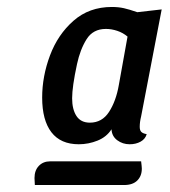

<svg xmlns="http://www.w3.org/2000/svg" viewBox="-20 -694 487 551"><path d="M381 -330Q381 -320 385.5 -315.5Q390 -311 401 -309Q397 -295 383.5 -287.5Q370 -280 352 -280Q332 -280 316.5 -291.5Q301 -303 300 -323Q286 -301 260 -290.5Q234 -280 206 -280Q154 -280 127.5 -314.5Q101 -349 101 -414Q101 -475 123.5 -535Q146 -595 191 -634.5Q236 -674 301 -674Q320 -674 335.5 -670.5Q351 -667 374 -659L444 -667L385 -360Q381 -344 381 -330ZM201 -510Q187 -445 187 -412Q187 -380 199.5 -361Q212 -342 238 -342Q273 -342 293 -373Q313 -404 321 -450L346 -589Q333 -600 316.5 -605.5Q300 -611 284 -611Q247 -611 228.5 -581.5Q210 -552 201 -510ZM387 -210Q387 -189 374 -176Q361 -163 336 -163H80L79 -183Q79 -205 91.5 -218Q104 -231 124 -231H385Q387 -215 387 -210Z"/></svg>

Font: Sansita Light Italic
Style: Regular
Weight: 300
Italic angle: -11°
Designer: Pablo Cosgaya
Foundry: Omnibus-Type
Version: Version 1.006